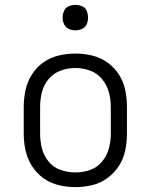

<svg xmlns="http://www.w3.org/2000/svg" viewBox="-20 -757 616 785"><path d="M288 8Q323 8 356.5 0Q390 -8 418.5 -28.5Q447 -49 466 -78.5Q485 -108 492 -142Q499 -176 499 -210V-320Q499 -355 492 -389Q485 -423 466 -452.5Q447 -482 418.5 -502Q390 -522 356.5 -530Q323 -538 288 -538Q254 -538 220 -530Q186 -522 157.5 -502Q129 -482 110.5 -452.5Q92 -423 84.5 -389Q77 -355 77 -320V-210Q77 -176 84.5 -142Q92 -108 110.5 -78.5Q129 -49 157.5 -28.5Q186 -8 220 0Q254 8 288 8ZM288 -52Q258 -52 228.5 -62Q199 -72 179 -96Q159 -120 151.5 -150Q144 -180 144 -210V-320Q144 -351 151.5 -380.5Q159 -410 179 -434Q199 -458 228.5 -468.5Q258 -479 288 -479Q319 -479 348 -468.5Q377 -458 397 -434Q417 -410 425 -380.5Q433 -351 433 -320V-210Q433 -180 425 -150Q417 -120 397 -96Q377 -72 348 -62Q319 -52 288 -52ZM288 -633Q302 -633 315.5 -639Q329 -645 334.5 -658Q340 -671 340 -685Q340 -699 334.5 -712.5Q329 -726 315.5 -731.5Q302 -737 288 -737Q274 -737 261 -731.5Q248 -726 242 -712.5Q236 -699 236 -685Q236 -671 242 -658Q248 -645 261 -639Q274 -633 288 -633Z"/></svg>

Font: Iosevka Sparkle Light
Style: Regular
Weight: 300
Designer: Belleve Invis
Foundry: Belleve Invis
Version: Version 4.5.0; ttfautohint (v1.8.3)